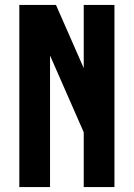

<svg xmlns="http://www.w3.org/2000/svg" viewBox="-20 -755 540 775"><path d="M58 0V-735H206L318 -480V-735H442V0H318V-221L182 -531V0Z"/></svg>

Font: iosevka_custom_sans_ss08 XBd
Style: Regular
Weight: 800
Designer: Belleve Invis
Foundry: Belleve Invis
Version: Version 10.3.0; ttfautohint (v1.8.3)